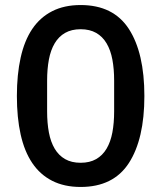

<svg xmlns="http://www.w3.org/2000/svg" viewBox="-20 -730 640 762"><path d="M300 12Q235 12 187 -12.5Q139 -37 108 -83Q77 -129 62 -196Q47 -263 47 -349Q47 -434 62 -501.5Q77 -569 108 -615Q139 -661 187 -685.5Q235 -710 300 -710Q430 -710 491.5 -615Q553 -520 553 -349Q553 -178 491.5 -83Q430 12 300 12ZM300 -84Q336 -84 361.5 -98.5Q387 -113 403 -140Q419 -167 426 -204.5Q433 -242 433 -288V-410Q433 -456 426 -493.5Q419 -531 403 -558Q387 -585 361.5 -599.5Q336 -614 300 -614Q264 -614 238.5 -599.5Q213 -585 197 -558Q181 -531 174 -493.5Q167 -456 167 -410V-288Q167 -242 174 -204.5Q181 -167 197 -140Q213 -113 238.5 -98.5Q264 -84 300 -84Z"/></svg>

Font: IBM Plex Arabic Medium
Style: Regular
Weight: 500
Designer: Mike Abbink, Paul van der Laan, Pieter van Rosmalen, Wael Morcos, Khajak Apelian
Foundry: Bold Monday
Version: Version 1.0